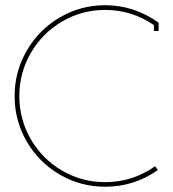

<svg xmlns="http://www.w3.org/2000/svg" viewBox="-20 -708 665 737"><path d="M383.8 8.8Q289.6 8.8 209.5 -37.8Q129.4 -84.5 82.8 -164.6Q36.1 -244.6 36.1 -338.9Q36.1 -433.1 82.8 -513.7Q129.4 -594.2 209.5 -641.1Q289.6 -688 383.8 -688Q493.2 -688 585.9 -623L588.9 -621.1V-588.9H570.8V-611.8Q485.8 -669.9 383.8 -669.9Q294.4 -669.9 218.5 -625.5Q142.6 -581.1 98.4 -504.9Q54.2 -428.7 54.2 -338.9Q54.2 -249.5 98.4 -173.3Q142.6 -97.2 218.5 -53Q294.4 -8.8 383.8 -8.8Q488.3 -8.8 575.2 -69.8L585.9 -55.2Q494.6 8.8 383.8 8.8Z"/></svg>

Font: Rawengulk
Style: Light
Weight: 300
Version: Version 0.92